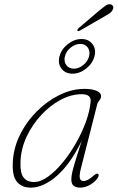

<svg xmlns="http://www.w3.org/2000/svg" viewBox="-20 -875 553 903"><path d="M360.5 -83Q352.5 -51 355.5 -37.2Q358.5 -23.5 373.5 -23.5Q391.5 -23.5 419 -48Q434 -61 440 -58Q448 -53.5 440.5 -40Q429 -21 405.2 -6.8Q381.5 7.5 356.5 7.5Q337.5 7.5 326.5 -1.2Q315.5 -10 315.5 -31Q315.5 -44 319 -61.2Q322.5 -78.5 333 -113.2Q343.5 -148 364 -212Q311 -103.5 247.5 -48Q184 7.5 124 7.5Q84 7.5 60.8 -18.8Q37.5 -45 40 -107Q42 -174.5 72.2 -237.2Q102.5 -300 151.5 -349.5Q200.5 -399 259.2 -428Q318 -457 377.5 -457Q413.5 -457 434.5 -447.8Q455.5 -438.5 455.5 -423Q455.5 -412 447.5 -403Q439.5 -394 437 -383.5ZM76.5 -117Q74 -62 90.5 -40.5Q107 -19 139.5 -19Q169.5 -18.5 204.5 -43.2Q239.5 -68 273.5 -109Q307.5 -150 336.2 -200Q365 -250 383.8 -301.8Q402.5 -353.5 406.5 -398.5Q408.5 -432 364.5 -432Q315 -432 265.2 -405.5Q215.5 -379 173.8 -334Q132 -289 105.5 -232.8Q79 -176.5 76.5 -117ZM447 -825.5Q466 -841 478.2 -849.5Q490.5 -858 502 -854Q509.5 -851.5 512 -844.2Q514.5 -837 509.5 -828.5Q505.5 -819 494.2 -811.5Q483 -804 468.5 -796L354.5 -730.5Q347.5 -726.5 344 -731Q342.5 -733.5 345 -737Q347.5 -740.5 350 -743ZM321 -528.5Q287 -528.5 269 -552.5Q251 -576.5 260 -610.5Q268.5 -643.5 299 -667.5Q329.5 -691.5 363.5 -691.5Q397 -691.5 415 -667.5Q433 -643.5 424.5 -610.5Q415.5 -576.5 385.2 -552.5Q355 -528.5 321 -528.5ZM357.5 -668.5Q334 -668.5 312.8 -651.5Q291.5 -634.5 285.5 -610.5Q279 -586.5 291.5 -569.2Q304 -552 327.5 -552Q350.5 -552 371.8 -569.2Q393 -586.5 399 -610.5Q405 -634.5 392.8 -651.5Q380.5 -668.5 357.5 -668.5Z"/></svg>

Font: Fraunces 9pt S050 Thin
Style: Italic
Weight: 100
Italic angle: -16°
Version: Version 1.000; ttfautohint (v1.8.3)